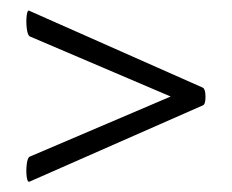

<svg xmlns="http://www.w3.org/2000/svg" viewBox="-20 -375 447 370"><path d="M37 -25Q33 -23 31.5 -34Q30 -45 31.5 -58Q33 -71 37 -73L330 -198V-180L37 -305Q33 -308 31.5 -321Q30 -334 31.5 -345.5Q33 -357 37 -354L371 -206Q376 -203 376 -188.5Q376 -174 371 -172Z"/></svg>

Font: Cormorant Light
Style: Italic
Weight: 300
Italic angle: -10°
Designer: Christian Thalmann (Catharsis Fonts)
Foundry: Catharsis Fonts
Version: Version 4.000